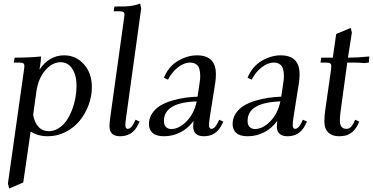

<svg xmlns="http://www.w3.org/2000/svg" viewBox="-20 -766 2115 1089"><path d="M24.9 274.9 115.2 -363.8Q118.2 -380.9 118.2 -391.1Q118.2 -402.8 111.8 -407Q105.5 -411.1 87.9 -411.1H58.1L63 -439Q149.4 -439 212.9 -445.8L210.9 -418L204.1 -371.1Q258.8 -452.1 344.2 -452.1Q410.6 -452.1 455.8 -401.6Q501 -351.1 501 -272Q501 -219.2 481.9 -168.7Q462.9 -118.2 430.4 -79.3Q397.9 -40.5 350.8 -16.8Q303.7 6.8 251 6.8Q195.8 6.8 153.8 -20L111.8 269L32.2 303.2ZM168 -113.8Q175.8 -71.8 198.2 -46.9Q220.7 -22 255.9 -22Q285.6 -22 312 -38.3Q338.4 -54.7 356.7 -81.3Q375 -107.9 388.2 -141.8Q401.4 -175.8 407.7 -211.2Q414.1 -246.6 414.1 -279.8Q414.1 -338.4 389.9 -375.7Q365.7 -413.1 324.2 -413.1Q275.9 -413.1 236.1 -366.5Q196.3 -319.8 186 -244.1Z M601.1 -47.9Q601.1 -71.8 606 -105L683.6 -662.1Q686 -681.6 686 -683.1Q686 -693.4 679.2 -697.8Q672.4 -702.1 654.8 -702.1H625L628.9 -729Q669.4 -729 688.5 -729.5Q707.5 -730 731.9 -733.9Q756.3 -737.8 774.9 -746.1L780.8 -717.8L695.8 -104Q690.9 -68.8 690.9 -58.1Q690.9 -35.2 703.6 -35.2Q722.7 -35.2 737.8 -64.9L749 -86.9L772 -76.2L760.7 -54.2Q729.5 6.8 660.6 6.8Q631.8 6.8 616.5 -7.1Q601.1 -21 601.1 -47.9Z M824.7 -62Q824.7 -95.2 842.5 -122.3Q860.4 -149.4 888.2 -166.3Q916 -183.1 953.6 -194.6Q991.2 -206.1 1027.1 -211.2Q1063 -216.3 1100.6 -217.8L1111.3 -290Q1115.7 -315.4 1115.7 -334Q1115.7 -358.9 1110.6 -375.2Q1105.5 -391.6 1095.9 -398.9Q1086.4 -406.2 1077.6 -408.7Q1068.8 -411.1 1056.6 -411.1Q1025.4 -411.1 990.7 -385Q956.1 -358.9 932.6 -314L909.7 -325.2Q935.5 -388.7 989 -420.4Q1042.5 -452.1 1097.7 -452.1Q1204.6 -452.1 1204.6 -345.2Q1204.6 -320.3 1200.7 -294.9L1170.4 -104Q1165.5 -68.8 1165.5 -58.1Q1165.5 -35.2 1178.7 -35.2Q1197.3 -35.2 1212.4 -64.9L1223.6 -86.9L1246.6 -76.2L1235.4 -54.2Q1204.1 6.8 1135.7 6.8Q1106.9 6.8 1091.3 -7.1Q1075.7 -21 1075.7 -47.9Q1075.7 -60.5 1077.6 -80.1Q1048.3 -39.1 1004.2 -16.1Q960 6.8 910.6 6.8Q866.2 6.8 845.5 -12Q824.7 -30.8 824.7 -62ZM909.7 -80.1Q909.7 -57.1 921.4 -45.7Q933.1 -34.2 951.7 -34.2Q995.1 -34.2 1037.8 -77.4Q1080.6 -120.6 1095.7 -190.9Q909.7 -184.6 909.7 -80.1Z M1299.3 -62Q1299.3 -95.2 1317.1 -122.3Q1335 -149.4 1362.8 -166.3Q1390.6 -183.1 1428.2 -194.6Q1465.8 -206.1 1501.7 -211.2Q1537.6 -216.3 1575.2 -217.8L1585.9 -290Q1590.3 -315.4 1590.3 -334Q1590.3 -358.9 1585.2 -375.2Q1580.1 -391.6 1570.6 -398.9Q1561 -406.2 1552.2 -408.7Q1543.5 -411.1 1531.2 -411.1Q1500 -411.1 1465.3 -385Q1430.7 -358.9 1407.2 -314L1384.3 -325.2Q1410.2 -388.7 1463.6 -420.4Q1517.1 -452.1 1572.3 -452.1Q1679.2 -452.1 1679.2 -345.2Q1679.2 -320.3 1675.3 -294.9L1645 -104Q1640.1 -68.8 1640.1 -58.1Q1640.1 -35.2 1653.3 -35.2Q1671.9 -35.2 1687 -64.9L1698.2 -86.9L1721.2 -76.2L1710 -54.2Q1678.7 6.8 1610.4 6.8Q1581.5 6.8 1565.9 -7.1Q1550.3 -21 1550.3 -47.9Q1550.3 -60.5 1552.2 -80.1Q1522.9 -39.1 1478.8 -16.1Q1434.6 6.8 1385.3 6.8Q1340.8 6.8 1320.1 -12Q1299.3 -30.8 1299.3 -62ZM1384.3 -80.1Q1384.3 -57.1 1396 -45.7Q1407.7 -34.2 1426.3 -34.2Q1469.7 -34.2 1512.5 -77.4Q1555.2 -120.6 1570.3 -190.9Q1384.3 -184.6 1384.3 -80.1Z M1797.9 -411.1 1801.8 -439H1867.7L1886.7 -573.2L1969.7 -607.9L1975.6 -580.1L1953.6 -439Q2009.8 -439 2074.7 -445.8L2072.8 -418L2071.8 -411.1L2046.9 -408.2Q2020 -411.1 1977.5 -411.1H1949.7L1912.6 -141.1Q1907.7 -104.5 1907.7 -82Q1907.7 -35.2 1944.8 -35.2Q1968.8 -35.2 1983.9 -64.9L1994.6 -86.9L2017.6 -76.2L2006.8 -54.2Q1994.6 -30.3 1976.6 -16.1Q1958.5 -2 1941.2 2.4Q1923.8 6.8 1901.9 6.8Q1865.2 6.8 1842.5 -14.2Q1819.8 -35.2 1819.8 -78.1Q1819.8 -107.9 1824.7 -141.1L1856 -359.9Q1858.9 -379.4 1858.9 -391.1Q1858.9 -402.8 1852.1 -407Q1845.2 -411.1 1827.6 -411.1Z"/></svg>

Font: Dihjauti
Style: Bold Italic
Weight: 700
Italic angle: -9°
Designer: T. Christopher White
Version: Version 3.0.0